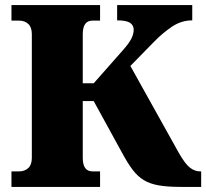

<svg xmlns="http://www.w3.org/2000/svg" viewBox="-20 -734 810 754"><path d="M25 0V-61H55Q77 -61 91 -74Q105 -87 105 -114V-600Q105 -627 91 -640Q77 -653 55 -653H25V-714H373V-653H343Q305 -653 305 -600V-407H348L461 -535Q487 -564 496 -582.5Q505 -601 505 -617Q505 -635 490.5 -644.5Q476 -654 440 -654V-714H735V-654Q692 -654 655 -629Q618 -604 585 -570L492 -475L682 -134Q707 -90 726 -75.5Q745 -61 765 -61H770V0H690Q638 0 603.5 -6Q569 -12 545 -26.5Q521 -41 501.5 -66.5Q482 -92 461 -131L348 -337H305V-114Q305 -61 343 -61H373V0Z"/></svg>

Font: Noto Serif Black
Style: Regular
Weight: 900
Designer: Monotype Design Team
Foundry: Monotype Imaging Inc.
Version: Version 2.014; ttfautohint (v1.8.4.7-5d5b)